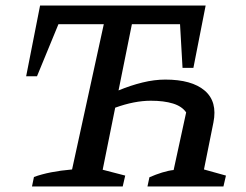

<svg xmlns="http://www.w3.org/2000/svg" viewBox="-20 -670 884 690"><path d="M95 0 102 -34Q157 -54 239 -61L353 -583H190L113 -396H74L124 -650H719L675 -426H636L627 -583H454L406 -345Q449 -363 492 -373.5Q535 -384 574 -384Q669 -384 715.5 -344.5Q762 -305 747 -230L713 -61L792 -39L783 0H510L517 -33Q540 -43 562.5 -50Q585 -57 604 -59L649 -266Q634 -288 601.5 -298Q569 -308 522 -308Q463 -308 394 -283L349 -60L430 -39L421 0Z"/></svg>

Font: Piazzolla Medium
Style: Italic
Weight: 500
Italic angle: -11.3°
Designer: Juan Pablo del Peral
Foundry: Huerta Tipografica
Version: Version 1.330